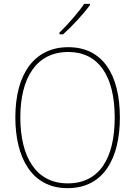

<svg xmlns="http://www.w3.org/2000/svg" viewBox="-20 -971 705 1001"><path d="M449 -944V-951H419C388 -905 335 -845 290 -801V-792H309C356 -834 415 -898 449 -944ZM605 -358C605 -583 515 -725 336 -725C158 -725 60 -584 60 -359C60 -154 142 10 332 10C524 10 605 -151 605 -358ZM86 -359C86 -563 168 -700 336 -700C493 -700 578 -576 578 -358C578 -148 500 -15 333 -15C168 -15 86 -152 86 -359Z"/></svg>

Font: Noto Sans Hebrew SemiCondensed Thin
Style: Regular
Weight: 100
Width: 4
Designer: Monotype Design Team
Foundry: Monotype Imaging Inc.
Version: Version 2.004